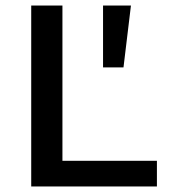

<svg xmlns="http://www.w3.org/2000/svg" viewBox="-20 -675 654 695"><path d="M93 0V-655H206V-93H548V0ZM427 -431H353V-655H454Z"/></svg>

Font: Intel One Mono Medium
Style: Regular
Weight: 500
Monospace: yes
Designer: Fred Shallcrass
Foundry: Frere-Jones Type LLC
Version: Version 1.400;hotconv 1.1.0;makeotfexe 2.6.0;FJTRelease1.4